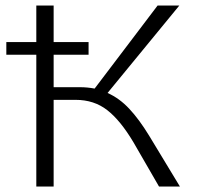

<svg xmlns="http://www.w3.org/2000/svg" viewBox="-20 -678 715 698"><path d="M634 0H558L465 -161Q418 -240 370 -277.5Q322 -315 255 -315H175V0H112V-479H3V-525H112V-658H175V-525H302V-479H175V-361H272Q297 -361 324 -356L553 -658H632L371 -340Q414 -321 450 -282.5Q486 -244 522 -185Z"/></svg>

Font: Ysabeau Semilight
Style: Regular
Weight: 300
Designer: Christian Thalmann (Catharsis Fonts)
Version: Version 0.003